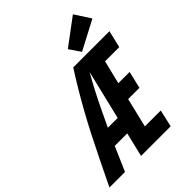

<svg xmlns="http://www.w3.org/2000/svg" viewBox="-313 -1067 1204 1204"><g transform="rotate(-45 289.5 -465.0)"><path d="M-57 0Q-11 -95 27 -172.5Q65 -250 99 -316.5Q133 -383 166.5 -443.5Q200 -504 236 -565Q272 -626 315 -693H636L609 -579H483L445 -423H545L518 -309H418L371 -114H512L486 0H223L262 -161H151L81 0ZM201 -272H288L367 -600Q339 -551 311.5 -498.5Q284 -446 257 -390Q230 -334 201 -272ZM423 -723 372 -798 549 -930 617 -825Z"/></g></svg>

Font: Ubuntu Sans Mono
Style: Italic
Weight: 400
Italic angle: -13.5°
Monospace: yes
Designer: Dalton Maag Ltd
Foundry: Dalton Maag Ltd
Version: Version 1.006